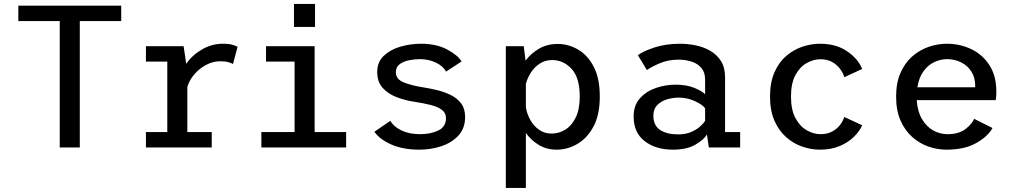

<svg xmlns="http://www.w3.org/2000/svg" viewBox="-20 -728 5017 948"><path d="M275 0V-624H70.5V-700H578.5V-624H374V0Z M700.5 0V-76H806V-424H700.5V-500H886.5L899.5 -413Q929.5 -456.5 977.8 -484.2Q1026 -512 1079.5 -512Q1113 -512 1130 -506.2Q1147 -500.5 1153 -497L1130.5 -412Q1125.5 -415.5 1109.5 -420.5Q1093.5 -425.5 1067 -425.5Q1031 -425.5 997 -407.2Q963 -389 938.5 -359.8Q914 -330.5 905 -298.5V-76H1025.5V0Z M1431.5 -708.5H1535.5V-595H1431.5ZM1270.5 0V-76H1434.5V-424H1293.5V-500H1533.5V-76H1689V0Z M2050.5 11Q1970 11 1912.2 -14.5Q1854.5 -40 1828.5 -77.5L1907.5 -131.5Q1923 -103 1961.8 -84.2Q2000.5 -65.5 2054.5 -65.5Q2106.5 -65.5 2144.2 -83.8Q2182 -102 2182 -145Q2182 -171 2161 -186.2Q2140 -201.5 2104.5 -210.2Q2069 -219 2025.5 -225.5Q1981.5 -232 1939.5 -247.8Q1897.5 -263.5 1870 -293.5Q1842.5 -323.5 1842.5 -372.5Q1842.5 -422 1875.2 -452.8Q1908 -483.5 1957.5 -497.8Q2007 -512 2058 -512Q2135 -512 2187.8 -483.8Q2240.5 -455.5 2259 -424.5L2182.5 -374.5Q2168.5 -401 2132.8 -418.5Q2097 -436 2052.5 -436Q2029 -436 2001.2 -430.8Q1973.5 -425.5 1954 -411.5Q1934.5 -397.5 1934.5 -371.5Q1934.5 -337 1972.8 -321.5Q2011 -306 2068 -297Q2100 -292 2136.2 -283.5Q2172.5 -275 2204.5 -259.5Q2236.5 -244 2256.5 -217.8Q2276.5 -191.5 2276.5 -150.5Q2276.5 -94.5 2243.5 -58.8Q2210.5 -23 2158.8 -6Q2107 11 2050.5 11Z M2477.5 200V-500H2566L2575 -428.5Q2600.5 -463.5 2640.8 -487.2Q2681 -511 2734 -511Q2786.5 -511 2834 -483.5Q2881.5 -456 2911.5 -398.5Q2941.5 -341 2941.5 -251Q2941.5 -161 2910.2 -103Q2879 -45 2830.2 -17Q2781.5 11 2729 11Q2678 11 2639.5 -12.8Q2601 -36.5 2576.5 -71.5V200ZM2706.5 -431.5Q2672 -431.5 2645.8 -414.5Q2619.5 -397.5 2602 -370.8Q2584.5 -344 2576.5 -314V-198Q2582 -164.5 2598.8 -135Q2615.5 -105.5 2642 -87Q2668.5 -68.5 2703 -68.5Q2740.5 -68.5 2772.2 -88.5Q2804 -108.5 2823.2 -149Q2842.5 -189.5 2842.5 -251Q2842.5 -344.5 2802.2 -388Q2762 -431.5 2706.5 -431.5Z M3303 11Q3217.5 11 3163 -31.2Q3108.5 -73.5 3108.5 -152.5Q3108.5 -208 3139.8 -242.8Q3171 -277.5 3218.8 -293.8Q3266.5 -310 3315.5 -310Q3369.5 -310 3408.5 -294Q3447.5 -278 3461.5 -262.5V-334.5Q3461.5 -371 3442.8 -392.8Q3424 -414.5 3394 -424Q3364 -433.5 3330.5 -433.5Q3280 -433.5 3237.8 -415.8Q3195.5 -398 3174 -382L3129.5 -455.5Q3156 -475.5 3212 -493.8Q3268 -512 3337.5 -512Q3376 -512 3415.2 -504Q3454.5 -496 3487.2 -477Q3520 -458 3540 -426.2Q3560 -394.5 3560 -347V-76H3634.5V0H3480L3470.5 -64Q3457 -39.5 3414.2 -14.2Q3371.5 11 3303 11ZM3327.5 -64.5Q3365 -64.5 3392 -76Q3419 -87.5 3436.5 -103.2Q3454 -119 3461.5 -131.5V-193.5Q3448 -212 3410.2 -229Q3372.5 -246 3332 -246Q3300.5 -246 3271.8 -237Q3243 -228 3224.5 -208.5Q3206 -189 3206 -157Q3206 -108.5 3239.2 -86.5Q3272.5 -64.5 3327.5 -64.5Z M4028.5 11Q3985.5 11 3942 -3.8Q3898.5 -18.5 3862.2 -50.2Q3826 -82 3804 -131.8Q3782 -181.5 3782 -251Q3782 -321.5 3804 -371.2Q3826 -421 3862.2 -452Q3898.5 -483 3942 -497.5Q3985.5 -512 4028.5 -512Q4109 -512 4163.2 -474.5Q4217.5 -437 4237 -387.5L4149 -347Q4143 -367 4128 -387.5Q4113 -408 4088.8 -421.8Q4064.5 -435.5 4031 -435.5Q3997 -435.5 3963.2 -416.8Q3929.5 -398 3907.5 -357.5Q3885.5 -317 3885.5 -251Q3885.5 -186 3907.5 -145Q3929.5 -104 3963.2 -84.8Q3997 -65.5 4031 -65.5Q4065 -65.5 4089.2 -78.8Q4113.5 -92 4128.2 -111.8Q4143 -131.5 4148.5 -150.5L4237 -109.5Q4224 -79.5 4195.5 -51.8Q4167 -24 4124.8 -6.5Q4082.5 11 4028.5 11Z M4653 11Q4607.5 11 4563.5 -4.5Q4519.5 -20 4483.5 -52.2Q4447.5 -84.5 4426 -133.8Q4404.5 -183 4404.5 -251Q4404.5 -318.5 4426 -367.8Q4447.5 -417 4483.8 -449Q4520 -481 4564.5 -496.5Q4609 -512 4655 -512Q4719 -512 4774.8 -485.8Q4830.5 -459.5 4865 -406.8Q4899.5 -354 4899.5 -274.5Q4899.5 -265 4898.8 -253.2Q4898 -241.5 4896 -233.5H4506.5Q4510 -178 4532 -140.5Q4554 -103 4587.2 -84.2Q4620.5 -65.5 4658.5 -65.5Q4714 -65.5 4747 -90.8Q4780 -116 4789.5 -141.5L4880.5 -96Q4857.5 -54 4799.8 -21.5Q4742 11 4653 11ZM4656.5 -436Q4625 -436 4594.2 -422Q4563.5 -408 4540.5 -377.2Q4517.5 -346.5 4509.5 -297H4795V-305Q4795 -345.5 4776 -375Q4757 -404.5 4725.2 -420.2Q4693.5 -436 4656.5 -436Z"/></svg>

Font: Trispace
Style: Regular
Weight: 400
Designer: Tyler Finck
Foundry: Etcetera Type Company
Version: Version 1.210; ttfautohint (v1.8.3)